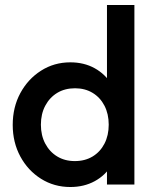

<svg xmlns="http://www.w3.org/2000/svg" viewBox="-20 -740 620 770"><path d="M262 10Q197 10 144.5 -23Q92 -56 61.5 -112.5Q31 -169 31 -239Q31 -310 61.5 -366.5Q92 -423 144.5 -456.5Q197 -490 262 -490Q317 -490 359.5 -466.5Q402 -443 427 -402Q452 -361 452 -309V-171Q452 -119 427.5 -78Q403 -37 360 -13.5Q317 10 262 10ZM280 -94Q321 -94 351.5 -112.5Q382 -131 399 -164Q416 -197 416 -240Q416 -283 399 -316Q382 -349 351.5 -367.5Q321 -386 281 -386Q240 -386 209.5 -367.5Q179 -349 161.5 -316Q144 -283 144 -240Q144 -197 161.5 -164Q179 -131 209.5 -112.5Q240 -94 280 -94ZM519 0H409V-129L428 -246L409 -362V-720H519Z"/></svg>

Font: Outfit Thin Medium
Style: Regular
Weight: 500
Version: Version 1.100;gftools[0.9.27]